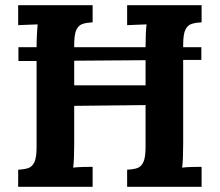

<svg xmlns="http://www.w3.org/2000/svg" viewBox="-20 -720 847 740"><path d="M50 0V-66Q73 -67 88.5 -72Q104 -77 112.5 -95Q121 -113 121 -153V-485H51V-538H121Q121 -565 122.5 -589.5Q124 -614 125 -626Q109 -625 85 -624.5Q61 -624 50 -623V-700H337V-634Q315 -633 299 -628Q283 -623 274.5 -605.5Q266 -588 266 -547V-538H541Q541 -565 542 -589.5Q543 -614 545 -626Q529 -625 505 -624.5Q481 -624 470 -623V-700H757V-634Q735 -633 719 -628Q703 -623 694.5 -605.5Q686 -588 686 -547V-538H756V-489H686V-164Q686 -137 685 -112Q684 -87 682 -74Q698 -76 722.5 -76.5Q747 -77 757 -77V0H470V-66Q493 -67 508.5 -72Q524 -77 532.5 -95Q541 -113 541 -153V-315L266 -312V-164Q266 -137 265 -112Q264 -87 262 -74Q278 -76 302.5 -76.5Q327 -77 337 -77V0ZM266 -391H541V-488L266 -486Z"/></svg>

Font: Lora
Style: Bold
Weight: 700
Designer: Olga Karpushina, Alexei Vanyashin (Cyrillic)
Foundry: Cyreal
Version: Version 3.006; ttfautohint (v1.8.4.7-5d5b);gftools[0.9.30]